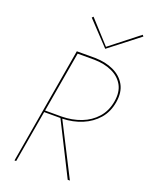

<svg xmlns="http://www.w3.org/2000/svg" viewBox="-167 -1000 839 1085"><g transform="rotate(20 252.5 -458.0)"><path d="M126 -324 189 -689H290Q350 -688 396 -667Q442 -646 464.5 -606Q487 -566 477 -507Q467 -447 431 -406.5Q395 -366 342 -345.5Q289 -325 226 -324ZM124 -314H222L380 0H393L233 -314Q297 -316 351 -338.5Q405 -361 441.5 -403Q478 -445 488 -507Q498 -569 474 -611.5Q450 -654 401.5 -676.5Q353 -699 291 -700H191H182H180L60 0H70ZM326 -780 202 -916 194 -908 326 -768 505 -907 498 -915Z"/></g></svg>

Font: Jost* 200 Hairline Italic
Style: Italic
Weight: 100
Italic angle: -10°
Version: Version 3.200; ttfautohint (v0.97) -l 8 -r 50 -G 200 -x 14 -